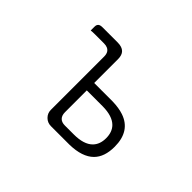

<svg xmlns="http://www.w3.org/2000/svg" viewBox="-128 -978 1255 1255"><g transform="rotate(45 500.0 -350.5)"><path d="M431.2 -333.5H579.1Q668.5 -332.5 709 -292Q741.7 -259.3 741.7 -201.9Q741.7 -144.5 708.5 -111.3Q667 -69.8 574.2 -69.8H492.2Q462.9 -69.8 447.3 -85.4Q431.2 -101.6 431.2 -131.8ZM172.4 -628.4Q187 -630.4 210.9 -630.4H293.9Q331.5 -630.4 346.7 -606Q355 -591.8 355 -570.3V-77.1Q355 -46.4 377 -24.4Q398.9 -2.4 431.6 -2.4H602.5Q717.8 -4.9 772 -59.1Q820.8 -107.9 820.8 -201.7Q820.8 -346.2 702.6 -386.2Q660.2 -400.4 602.5 -401.9H431.2V-622.1Q431.2 -659.7 412.6 -678.2Q393.6 -697.3 353.5 -697.8H210.9Q184.1 -697.8 176.3 -682.6Q172.4 -675.8 172.4 -664.1Z"/></g></svg>

Font: YuPearl-ExtraLight
Style: ExtraLight
Weight: 200
Designer: Max Yao
Foundry: Max-Everyday
Version: Version 1.011; ttfautohint (v1.8.3)